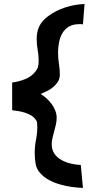

<svg xmlns="http://www.w3.org/2000/svg" viewBox="-20 -841 437 948"><path d="M397.5 -821.3 389.6 -720.7Q384.8 -721.7 380.4 -721.7Q376 -721.7 371.1 -721.7Q339.8 -721.7 319.8 -709.5Q299.8 -697.3 288.1 -677.2Q276.4 -657.2 271.5 -632.3Q266.6 -607.4 266.6 -581.1Q266.6 -552.7 271 -525.9Q275.4 -499 275.4 -471.7Q275.4 -453.1 266.1 -438Q256.8 -422.9 242.7 -411.1Q228.5 -399.4 211.9 -391.1Q195.3 -382.8 180.7 -377Q195.3 -368.2 209.5 -355.5Q223.6 -342.8 234.9 -327.6Q246.1 -312.5 252.9 -294.9Q259.8 -277.3 259.8 -259.8Q259.8 -242.2 255.9 -225.6Q252 -209 247.6 -192.9Q243.2 -176.8 239.3 -160.6Q235.4 -144.5 235.4 -128.9Q235.4 -100.6 249 -81.5Q262.7 -62.5 283.7 -50.8Q304.7 -39.1 330.1 -33.2Q355.5 -27.3 378.9 -26.4L389.6 86.9Q364.3 85.9 335 82Q305.7 78.1 276.9 69.8Q248 61.5 222.2 47.9Q196.3 34.2 177.7 12.7Q160.2 -6.8 155.8 -32.7Q151.4 -58.6 151.4 -85.9Q151.4 -119.1 157.7 -150.9Q164.1 -182.6 164.1 -214.8Q164.1 -226.6 163.1 -235.4Q162.1 -244.1 154.3 -252.9Q145.5 -264.6 131.3 -272.5Q117.2 -280.3 101.6 -285.2Q85.9 -290 69.8 -292.5Q53.7 -294.9 40 -296.9V-433.6Q71.3 -437.5 103 -449.7Q134.8 -461.9 155.3 -488.3Q165 -500 168 -512.2Q170.9 -524.4 170.9 -540Q170.9 -568.4 166 -594.7Q161.1 -621.1 161.1 -648.4Q161.1 -685.5 174.3 -711.9Q187.5 -738.3 215.8 -759.8Q254.9 -789.1 301.8 -804.2Q348.6 -819.3 397.5 -821.3Z"/></svg>

Font: Slackey
Style: Regular
Weight: 400
Designer: Squid
Foundry: Font Diner, Inc DBA Sideshow
Version: Version 1.001